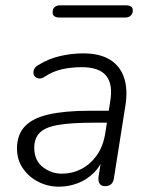

<svg xmlns="http://www.w3.org/2000/svg" viewBox="-20 -695 562 723"><path d="M202 8Q161 8 125 -10Q89 -28 66.5 -60.5Q44 -93 44 -136Q44 -187 73 -218.5Q102 -250 163 -264Q224 -278 319 -278H400L393 -233H333Q248 -233 199 -224.5Q150 -216 129.5 -195Q109 -174 109 -139Q109 -91 141 -66Q173 -41 213 -41Q252 -41 286 -58.5Q320 -76 344 -109.5Q368 -143 376 -191L395 -313Q406 -377 380 -409.5Q354 -442 288 -442Q249 -442 214.5 -434.5Q180 -427 148 -406Q138 -399 128.5 -399.5Q119 -400 113 -405.5Q107 -411 106 -419Q105 -427 109.5 -436Q114 -445 126 -451Q163 -474 206.5 -484Q250 -494 293 -494Q356 -494 394.5 -470Q433 -446 447.5 -401.5Q462 -357 452 -296L409 -24Q407 -9 398.5 -1.5Q390 6 375 6Q362 6 355.5 -3Q349 -12 351 -29L365 -118L374 -113Q361 -72 334 -45Q307 -18 272.5 -5Q238 8 202 8ZM204 -629Q178 -629 178 -649Q178 -662 186 -668.5Q194 -675 206 -675H454Q480 -675 480 -656Q480 -644 472.5 -636.5Q465 -629 452 -629Z"/></svg>

Font: Nunito ExtraLight Light
Style: Italic
Weight: 300
Italic angle: -9°
Version: Version 3.602